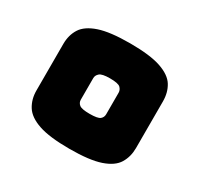

<svg xmlns="http://www.w3.org/2000/svg" viewBox="-99 -845 681 656"><g transform="rotate(30 241.5 -517.0)"><path d="M438 -425Q438 -391 422 -364.5Q406 -338 363.5 -323.5Q321 -309 242 -309Q163 -309 120.5 -323.5Q78 -338 61.5 -364.5Q45 -391 45 -425V-609Q45 -644 61.5 -670Q78 -696 120.5 -710.5Q163 -725 242 -725Q321 -725 363.5 -710.5Q406 -696 422 -670Q438 -644 438 -609ZM192 -474Q192 -462 201.5 -454.5Q211 -447 242 -447Q274 -447 283 -454.5Q292 -462 292 -474V-559Q292 -570 283.5 -578.5Q275 -587 242 -587Q211 -587 201.5 -578.5Q192 -570 192 -559Z"/></g></svg>

Font: Bungee Spice
Style: Regular
Weight: 400
Designer: David Jonathan Ross
Foundry: David Jonathan Ross
Version: Version 2.000